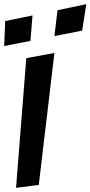

<svg xmlns="http://www.w3.org/2000/svg" viewBox="-109 -867 434 921"><path d="M77 20 152 -613 17 -588 -32 34ZM37 -671 47 -793 -84 -766 -89 -646ZM285 -720 305 -847 167 -818 152 -694Z"/></svg>

Font: Gamestation Warped
Style: Italic
Weight: 400
Designer: Jonas Hecksher
Foundry: Jonas Hecksher, Playtypeª, e-types AS
Version: Version 1.003